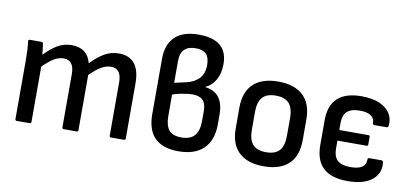

<svg xmlns="http://www.w3.org/2000/svg" viewBox="-67 -913 2452 1143"><g transform="rotate(10 1159.0 -341.5)"><path d="M75 0Q66 0 66 -10V-366Q66 -396 64.5 -425Q63 -454 60 -477Q58 -489 70 -489H139Q147 -489 149 -481Q151 -466 153.5 -449.5Q156 -433 157 -414Q197 -456 235.5 -478.5Q274 -501 321 -501Q368 -501 397.5 -478.5Q427 -456 438 -412Q480 -456 519.5 -478.5Q559 -501 606 -501Q669 -501 701 -461Q733 -421 733 -343V-10Q733 0 723 0H646Q636 0 636 -10V-331Q636 -373 620.5 -394Q605 -415 572 -415Q544 -415 514 -397.5Q484 -380 447 -343V-10Q447 0 437 0H361Q350 0 350 -10V-331Q350 -373 334.5 -394Q319 -415 287 -415Q258 -415 228.5 -397.5Q199 -380 163 -343V-10Q163 0 152 0Z M1055 11Q959 11 911 -36.5Q863 -84 863 -180V-513Q863 -601 911 -647.5Q959 -694 1055 -694Q1142 -694 1185.5 -657Q1229 -620 1229 -547Q1229 -491 1207 -451.5Q1185 -412 1147 -395V-393Q1205 -385 1231.5 -347.5Q1258 -310 1258 -248V-188Q1258 -91 1205.5 -40Q1153 11 1055 11ZM1058 -73Q1111 -73 1136.5 -102.5Q1162 -132 1162 -190V-252Q1162 -296 1141.5 -316.5Q1121 -337 1079 -337Q1063 -337 1043.5 -334.5Q1024 -332 1002.5 -327.5Q981 -323 959 -315V-187Q959 -128 982 -100.5Q1005 -73 1058 -73ZM959 -386 1030 -402Q1078 -413 1106 -442Q1134 -471 1134 -525Q1134 -570 1113.5 -590.5Q1093 -611 1050 -611Q1005 -611 982 -588Q959 -565 959 -519Z M1569 11Q1472 11 1419.5 -38Q1367 -87 1367 -183V-307Q1367 -403 1419 -452Q1471 -501 1569 -501Q1667 -501 1719.5 -452Q1772 -403 1772 -307V-183Q1772 -87 1720 -38Q1668 11 1569 11ZM1569 -74Q1624 -74 1649.5 -102.5Q1675 -131 1675 -191V-299Q1675 -359 1649.5 -387.5Q1624 -416 1569 -416Q1514 -416 1488.5 -387.5Q1463 -359 1463 -299V-191Q1463 -131 1488.5 -102.5Q1514 -74 1569 -74Z M2076 11Q1978 11 1929 -34.5Q1880 -80 1880 -173V-323Q1880 -412 1928.5 -456.5Q1977 -501 2072 -501Q2136 -501 2179 -483Q2222 -465 2243.5 -433.5Q2265 -402 2262 -360Q2261 -345 2250 -345H2176Q2166 -345 2166 -357Q2166 -385 2143 -400Q2120 -415 2076 -415Q2026 -415 2001 -393Q1976 -371 1976 -323V-280H2152Q2161 -280 2161 -271V-226Q2161 -216 2152 -216H1976V-169Q1976 -119 2001 -96.5Q2026 -74 2078 -74Q2125 -74 2148 -89Q2171 -104 2171 -133Q2171 -146 2180 -146H2255Q2265 -146 2266 -131Q2272 -67 2222 -28Q2172 11 2076 11Z"/></g></svg>

Font: Sofia Sans Semi Condensed SemiBold
Style: Regular
Weight: 600
Designer: Botio Nikoltchev, Ani Petrova
Foundry: lettersoup
Version: Version 4.100